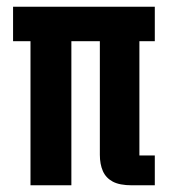

<svg xmlns="http://www.w3.org/2000/svg" viewBox="-20 -553 506 573"><path d="M71 0V-430H19V-533H442V-430H396V-89H442V0H374Q337 0 316.5 -11Q296 -22 287 -42.5Q278 -63 278 -91V-430H193V0Z"/></svg>

Font: Hubot Sans Condensed SemiBold
Style: Regular
Weight: 600
Width: 3
Designer: Deni Anggara
Foundry: GitHub, Inc., Subsidiary of Microsoft Corporation
Version: Version 2.000